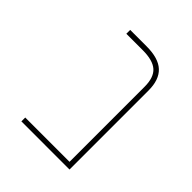

<svg xmlns="http://www.w3.org/2000/svg" viewBox="-154 -612 705 705"><g transform="rotate(45 198.5 -260.0)"><path d="M301 -410Q301 -458 277.5 -479Q254 -500 201 -500H116V-520H201Q263 -520 292 -493Q321 -466 321 -410V0H71V-20H301Z"/></g></svg>

Font: M PLUS 1p Thin
Style: Regular
Weight: 250
Version: Version 1.062